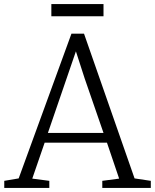

<svg xmlns="http://www.w3.org/2000/svg" viewBox="-20 -926 763 946"><path d="M1 0ZM490 -906V-846H233V-906ZM72 -47 332 -760H394L643 -47L723 -35V0H484V-35L567 -46L507 -223H200L139 -46L223 -35V0H1V-35ZM397 -540 354 -673 216 -271H490Z"/></svg>

Font: Martel Light
Style: Regular
Weight: 300
Designer: Dan Reynolds
Foundry: Dan Reynolds
Version: Version 1.001; ttfautohint (v1.1) -l 5 -r 5 -G 72 -x 0 -D la